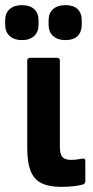

<svg xmlns="http://www.w3.org/2000/svg" viewBox="-64 -719 363 747"><path d="M173 8Q128 8 99 -5.5Q70 -19 56 -52Q42 -85 42 -143V-483Q42 -494 54 -494H158Q169 -494 169 -483V-147Q169 -119 179 -108Q189 -97 212 -97Q224 -97 236 -98.5Q248 -100 258 -102Q268 -104 268 -92V-14Q268 -4 258 -1Q243 3 222 5.5Q201 8 173 8ZM21 -563Q-9 -563 -26.5 -579Q-44 -595 -44 -623V-639Q-44 -668 -26.5 -683.5Q-9 -699 21 -699Q52 -699 69 -683.5Q86 -668 86 -639V-623Q86 -595 69 -579Q52 -563 21 -563ZM190 -563Q160 -563 142.5 -579Q125 -595 125 -623V-639Q125 -668 142.5 -683.5Q160 -699 190 -699Q222 -699 238 -683.5Q254 -668 254 -639V-623Q254 -595 238 -579Q222 -563 190 -563Z"/></svg>

Font: Sofia Sans Condensed ExtraBold
Style: Regular
Weight: 800
Designer: Botio Nikoltchev, Ani Petrova
Foundry: lettersoup
Version: Version 4.101